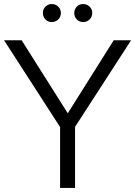

<svg xmlns="http://www.w3.org/2000/svg" viewBox="-20 -929 668 949"><path d="M628 -730 351 -302V0H277V-301L0 -730H87L315 -369L542 -730ZM192 -865Q192 -883 204.5 -896Q217 -909 236 -909Q255 -909 268 -896Q281 -883 281 -865Q281 -846 268 -833Q255 -820 236 -820Q217 -820 204.5 -833Q192 -846 192 -865ZM347 -865Q347 -883 359.5 -896Q372 -909 391 -909Q410 -909 423 -896Q436 -883 436 -865Q436 -846 423 -833Q410 -820 391 -820Q372 -820 359.5 -833Q347 -846 347 -865Z"/></svg>

Font: Nacelle Light
Style: Regular
Weight: 300
Designer: Sora Sagano
Foundry: Sora Sagano
Version: Version 1.000;FEAKit 1.0